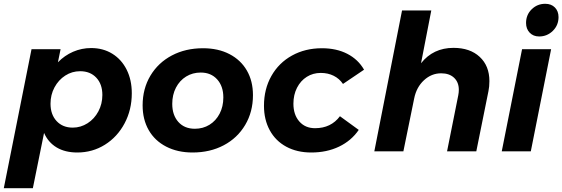

<svg xmlns="http://www.w3.org/2000/svg" viewBox="-33 -797 2961 1011"><path d="M661 -306Q661 -219 623 -147.5Q585 -76 519.5 -35Q454 6 374 6Q310 6 265.5 -20.5Q221 -47 199 -97L140 194H-13L133 -538H286L272 -469Q307 -505 352 -524.5Q397 -544 447 -544Q510 -544 558.5 -514Q607 -484 634 -430Q661 -376 661 -306ZM233 -251Q233 -194 265 -159.5Q297 -125 350 -125Q392 -125 428 -148Q464 -171 485 -210.5Q506 -250 506 -297Q506 -354 474 -388Q442 -422 389 -422Q346 -422 310.5 -399Q275 -376 254 -337Q233 -298 233 -251Z M1299 -296Q1299 -208 1258 -139Q1217 -70 1145 -32Q1073 6 981 6Q902 6 842 -25Q782 -56 750 -112Q718 -168 718 -242Q718 -330 759 -398.5Q800 -467 872 -505Q944 -543 1036 -543Q1116 -543 1175.5 -512Q1235 -481 1267 -425.5Q1299 -370 1299 -296ZM874 -250Q874 -191 906 -155Q938 -119 993 -119Q1036 -119 1070 -140Q1104 -161 1123.5 -198.5Q1143 -236 1143 -284Q1143 -343 1110.5 -379Q1078 -415 1024 -415Q981 -415 947 -394Q913 -373 893.5 -335.5Q874 -298 874 -250Z M1357 -240Q1357 -328 1396 -397Q1435 -466 1504.5 -504.5Q1574 -543 1662 -543Q1739 -543 1796 -513.5Q1853 -484 1884 -430L1773 -355Q1754 -383 1724 -398Q1694 -413 1656 -413Q1615 -413 1582.5 -392.5Q1550 -372 1531 -335Q1512 -298 1512 -251Q1512 -193 1543 -157.5Q1574 -122 1626 -122Q1710 -122 1757 -185L1856 -113Q1817 -56 1752.5 -25Q1688 6 1606 6Q1531 6 1474.5 -24.5Q1418 -55 1387.5 -111Q1357 -167 1357 -240Z M2544 -370Q2544 -340 2539 -317L2475 0H2321L2380 -295Q2383 -310 2383 -324Q2383 -364 2358 -387.5Q2333 -411 2290 -411Q2239 -411 2199.5 -374.5Q2160 -338 2148 -279L2091 0H1938L2084 -742H2238L2184 -464Q2248 -545 2355 -545Q2442 -545 2493 -497.5Q2544 -450 2544 -370Z M2869 -538 2762 0H2609L2716 -538ZM2908 -707Q2908 -664 2878 -634.5Q2848 -605 2806 -605Q2775 -605 2756 -625Q2737 -645 2737 -676Q2737 -719 2766.5 -748Q2796 -777 2838 -777Q2870 -777 2889 -757.5Q2908 -738 2908 -707Z"/></svg>

Font: Gontserrat SemiBold
Style: Italic
Weight: 600
Italic angle: -11.3°
Designer: Julieta Ulanovsky
Foundry: Julieta Ulanovsky
Version: Version 6.001